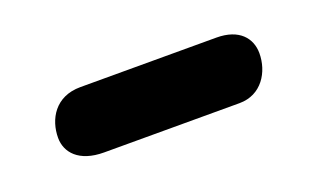

<svg xmlns="http://www.w3.org/2000/svg" viewBox="-31 -490 494 301"><g transform="rotate(-20 216.0 -339.5)"><path d="M107 -285H333C370 -285 389 -317 389 -348C389 -373 372 -394 334 -394H107C65 -394 47 -362 47 -331C47 -307 65 -285 107 -285Z"/></g></svg>

Font: SN Pro Semibold
Style: Italic
Weight: 600
Italic angle: -9°
Designer: Tobias Whetton
Foundry: Supernotes
Version: Version 1.001;Glyphs 3.2 (3249)